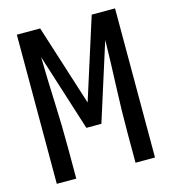

<svg xmlns="http://www.w3.org/2000/svg" viewBox="-109 -825 819 914"><g transform="rotate(-15 300.0 -367.5)"><path d="M58 0V-735H173L300 -336L427 -735H542V0H446V-147Q446 -261 451 -374.5Q456 -488 458 -602L337 -221H263L142 -602Q144 -488 149 -374.5Q154 -261 154 -147V0Z"/></g></svg>

Font: Iosevka Fixed Curly Md Ex
Style: Regular
Weight: 500
Width: 7
Monospace: yes
Designer: Belleve Invis
Foundry: Belleve Invis
Version: Version 30.1.2